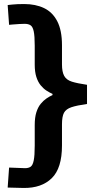

<svg xmlns="http://www.w3.org/2000/svg" viewBox="-20 -809 491 951"><path d="M97 122 18 120 25 21 104 24Q121 24 131.5 17Q142 10 147 -14Q152 -38 152 -88V-190Q152 -227 160 -252.5Q168 -278 181.5 -294.5Q195 -311 210.5 -321.5Q226 -332 240 -338V-344Q226 -350 210.5 -360Q195 -370 181.5 -386.5Q168 -403 160 -428Q152 -453 152 -489V-583Q152 -631 147 -654Q142 -677 131 -684Q120 -691 102 -691Q94 -691 75 -690Q56 -689 40.5 -687.5Q25 -686 25 -686L18 -784Q18 -784 41 -786.5Q64 -789 100 -789Q156 -789 198 -769Q240 -749 263.5 -704Q287 -659 287 -585V-490Q287 -453 298 -433Q309 -413 336 -404.5Q363 -396 411 -389V-294Q361 -287 334 -278Q307 -269 297 -250.5Q287 -232 287 -193V-88Q287 24 236.5 73.5Q186 123 97 122Z"/></svg>

Font: Ruda ExtraBold
Style: Regular
Weight: 800
Designer: Mariela Monsalve and Angelina Sanchez
Foundry: Mariela Monsalve and Angelina Sanchez
Version: Version 2.000